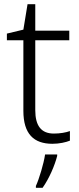

<svg xmlns="http://www.w3.org/2000/svg" viewBox="-20 -679 380 920"><path d="M238 -39C177 -39 149 -77 149 -151V-486H312V-532H149V-659H112L92 -537L13 -518V-486H92V-148C92 -37 142 10 231 10C264 10 295 3 315 -5V-51C296 -44 268 -39 238 -39ZM254 68V61H196C190 104 167 180 152 212V221H184C216 176 243 112 254 68Z"/></svg>

Font: Noto Sans Bengali Light
Style: Regular
Weight: 300
Designer: Jelle Bosma - Monotype Design Team
Foundry: Monotype Imaging Inc.
Version: Version 2.003